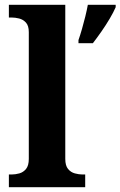

<svg xmlns="http://www.w3.org/2000/svg" viewBox="-20 -780 502 800"><path d="M17 0V-53H29Q44 -53 60.5 -57.5Q77 -62 88.5 -76Q100 -90 100 -118V-646Q100 -673 88 -686Q76 -699 59.5 -703Q43 -707 29 -707H17V-760H252V-118Q252 -90 263.5 -76Q275 -62 292 -57.5Q309 -53 323 -53H335V0ZM307 -613Q314 -633 321.5 -659Q329 -685 335.5 -711.5Q342 -738 346 -760H462V-750Q453 -729 437 -702Q421 -675 402.5 -648.5Q384 -622 367 -600H307Z"/></svg>

Font: Noto Serif Armenian
Style: Bold
Weight: 700
Version: Version 2.007